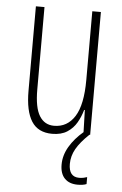

<svg xmlns="http://www.w3.org/2000/svg" viewBox="-53 -567 525 824"><g transform="rotate(5 209.0 -155.5)"><path d="M348 -529V0H319L316 -104H313Q305 -75 290 -49Q275 -23 249.5 -6.5Q224 10 185 10Q124 10 96 -34Q68 -78 68 -165V-529H105V-174Q105 -96 127 -60.5Q149 -25 190 -25Q247 -25 279 -75.5Q311 -126 311 -233V-529ZM272 132Q272 188 317 188Q327 188 336.5 186Q346 184 351 182V212Q344 215 334 216.5Q324 218 313 218Q277 218 257 197.5Q237 177 237 138Q237 98 259 60.5Q281 23 320 -10L345 0Q307 36 289.5 67Q272 98 272 132Z"/></g></svg>

Font: Noto Sans Lao Looped ExtraCondensed ExtraLight
Style: Regular
Weight: 200
Width: 2
Designer: Mark Frömberg, Ben Mitchell
Foundry: The Fontpad Ltd
Version: Version 1.002; ttfautohint (v1.8.4.7-5d5b)